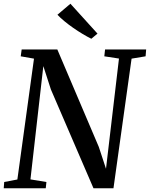

<svg xmlns="http://www.w3.org/2000/svg" viewBox="-25 -1008 802 1028"><path d="M-5 0 -2.5 -33.5 68 -47 157 -694 86 -706.5 91 -743H282L504 -221.5L542.5 -104.5L612 -694.5L533.5 -706.5L537.5 -743H757.5L754.5 -706.5L679.5 -694L582.5 0H475.5L247.5 -529L207 -654L138 -47.5L223.5 -33.5L220 0ZM464 -800.5Q443.5 -810.5 418 -825.8Q392.5 -841 367 -858.8Q341.5 -876.5 319.2 -895Q297 -913.5 282.5 -929L352 -988L497 -828Z"/></svg>

Font: Merriweather 60pt Medium
Style: Italic
Weight: 500
Italic angle: -7.8°
Version: Version 2.101